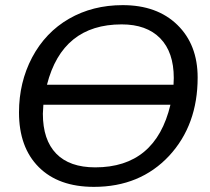

<svg xmlns="http://www.w3.org/2000/svg" viewBox="-20 -718 818 748"><path d="M458 -698Q592 -698 671 -621Q750 -544 750 -416Q750 -231 639 -111Q526 10 346 10Q208 10 131 -67Q54 -144 54 -280Q54 -397 105 -494Q157 -592 249 -645Q341 -698 458 -698ZM351 -66Q586 -66 644 -310H149L147 -275Q147 -173 199 -119.5Q251 -66 351 -66ZM454 -623Q223 -623 163 -388H656L657 -414Q657 -515 604 -569Q551 -623 454 -623Z"/></svg>

Font: Libra Sans
Style: Italic
Weight: 400
Italic angle: -12°
Foundry: Context Ltd
Version: Version 1.002